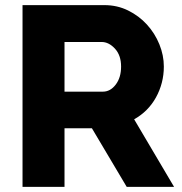

<svg xmlns="http://www.w3.org/2000/svg" viewBox="-20 -730 710 750"><path d="M68 0V-710H388Q438 -710 480.5 -689Q523 -668 554 -634Q585 -600 602.5 -557Q620 -514 620 -470Q620 -437 612 -406.5Q604 -376 589 -349Q574 -322 552.5 -300.5Q531 -279 504 -264L660 0H475L339 -229H232V0ZM232 -372H382Q411 -372 432 -399.5Q453 -427 453 -470Q453 -514 429 -540Q405 -566 377 -566H232Z"/></svg>

Font: Boldmen
Style: Bold
Weight: 700
Designer: Matt McInerney, Pablo Impallari, Rodrigo Fuenzalida
Foundry: LIVING CONCEPT
Version: Version 1.000